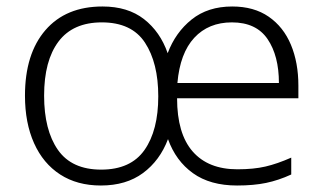

<svg xmlns="http://www.w3.org/2000/svg" viewBox="-20 -628 997 592"><path d="M696 -608Q763 -608 808.5 -576.5Q854 -545 877 -490Q900 -435 900 -364V-325H526Q526 -216 574 -161Q622 -106 712 -106Q762 -106 798.5 -114.5Q835 -123 878 -142V-90Q839 -72 800.5 -64Q762 -56 711 -56Q628 -56 575 -94Q522 -132 498 -199Q473 -133 421 -94.5Q369 -56 291 -56Q218 -56 165.5 -90Q113 -124 85 -186.5Q57 -249 57 -333Q57 -462 120 -535Q183 -608 296 -608Q374 -608 424 -569Q474 -530 497 -464Q521 -528 571 -568Q621 -608 696 -608ZM695 -559Q623 -559 579 -511.5Q535 -464 527 -372H840Q840 -456 805 -507.5Q770 -559 695 -559ZM294 -559Q205 -559 160.5 -500Q116 -441 116 -333Q116 -227 158.5 -166Q201 -105 292 -105Q383 -105 425.5 -165.5Q468 -226 468 -331Q468 -434 427 -496.5Q386 -559 294 -559Z"/></svg>

Font: Noto Sans Malayalam UI Light
Style: Regular
Weight: 300
Designer: Jelle Bosma - Monotype Design Team
Foundry: Monotype Imaging Inc.
Version: Version 2.104; ttfautohint (v1.8.4.7-5d5b)